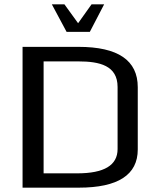

<svg xmlns="http://www.w3.org/2000/svg" viewBox="-20 -865 719 885"><path d="M615 -463C615 -587 524 -649 342 -649H84V0H343C524 0 615 -59 615 -176ZM522 -464V-178C522 -103 460 -66 336 -66H181V-582H341C439 -582 522 -563 522 -464ZM287 -718H394L460 -845H402L340 -758L277 -845H219Z"/></svg>

Font: Gamestation Text
Style: Bold
Weight: 400
Designer: Jonas Hecksher
Foundry: Jonas Hecksher, Playtypeª, e-types AS
Version: Version 1.003